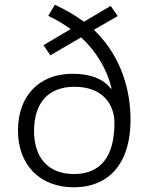

<svg xmlns="http://www.w3.org/2000/svg" viewBox="-20 -782 628 812"><path d="M212 -762 184 -715C218 -699 251 -679 279 -659L164 -591L193 -548L323 -624C385 -567 432 -491 452 -408L449 -407C417 -448 364 -470 286 -470C148 -470 56 -379 56 -230C56 -83 150 10 292 10C445 10 532 -96 532 -274C532 -433 473 -564 377 -656L478 -714L448 -757L335 -690C299 -717 257 -741 212 -762ZM295 -415C418 -415 464 -337 464 -262C464 -122 407 -46 293 -46C181 -46 124 -118 124 -228C124 -347 184 -415 295 -415Z"/></svg>

Font: Noto Sans Thaana Light
Style: Regular
Weight: 300
Designer: David Williams
Foundry: Google Inc.
Version: Version 3.001